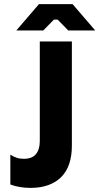

<svg xmlns="http://www.w3.org/2000/svg" viewBox="-20 -902 484 935"><path d="M129.2 13Q176.8 13 214.3 -0.3Q251.8 -13.6 277.7 -39.3Q303.6 -65 316.8 -103.5Q330 -142 330 -193V-700H173.8V-214.6Q173.8 -174.4 155.1 -151.5Q136.4 -128.6 95.8 -128.6Q76.4 -128.6 59.9 -134.2Q43.4 -139.8 30.4 -149V-3.4Q53.2 5 78.2 9Q103.2 13 129.2 13ZM59.6 -753.8H191L242.6 -806.6H260.6L312.2 -753.8H443.6L333.4 -882H169.8Z"/></svg>

Font: Fixel Variable
Style: Regular
Weight: 100
Width: 3
Designer: AlfaBravo + MacPaw
Foundry: Kyrylo Tkachov, Marchela Mozhyna, Serhii Makarenko, Maria Weinstein, Zakhar Kryvoshyya
Version: Version 1.211